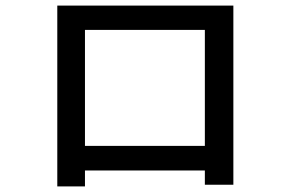

<svg xmlns="http://www.w3.org/2000/svg" viewBox="-20 -662 1040 687"><path d="M815 -1H713V-52H284V5H185V-642H815ZM713 -140V-555H284V-140Z"/></svg>

Font: cwTeXHei
Style: Medium
Weight: 500
Version: Version 1.17